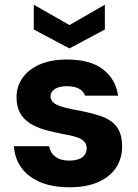

<svg xmlns="http://www.w3.org/2000/svg" viewBox="-20 -781 586 813"><path d="M276 12Q199 12 147.5 -11Q96 -34 69 -73Q42 -112 39 -162H188Q191 -145 201 -131Q211 -117 229 -109Q247 -101 273 -101Q297 -101 314 -107.5Q331 -114 339 -126Q347 -138 347 -152Q347 -172 335.5 -183Q324 -194 302 -201Q280 -208 249 -213Q206 -221 169.5 -231.5Q133 -242 106 -259.5Q79 -277 64.5 -303.5Q50 -330 50 -369Q50 -414 75 -450.5Q100 -487 148 -508Q196 -529 264 -529Q362 -529 416 -487.5Q470 -446 480 -376H340Q334 -395 314.5 -405.5Q295 -416 263 -416Q230 -416 212 -404Q194 -392 194 -373Q194 -360 203.5 -349.5Q213 -339 234.5 -331.5Q256 -324 292 -317Q361 -305 406.5 -289.5Q452 -274 474.5 -244Q497 -214 497 -160Q497 -108 470 -69Q443 -30 393.5 -9Q344 12 276 12ZM274 -576 123 -656V-761L274 -675L424 -761V-656Z"/></svg>

Font: DM Sans 11pt Black
Style: Regular
Weight: 900
Version: Version 4.004;gftools[0.9.30]